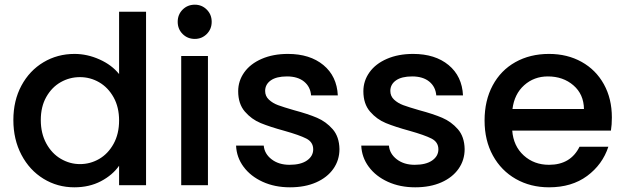

<svg xmlns="http://www.w3.org/2000/svg" viewBox="-20 -790 2667 819"><path d="M298 -560Q352 -560 404.5 -536.5Q457 -513 488 -474V-740H603V0H488V-83Q460 -43 410.5 -17Q361 9 297 9Q225 9 165.5 -27.5Q106 -64 71.5 -129.5Q37 -195 37 -278Q37 -361 71.5 -425Q106 -489 165.5 -524.5Q225 -560 298 -560ZM321 -461Q277 -461 239 -439.5Q201 -418 177.5 -376.5Q154 -335 154 -278Q154 -221 177.5 -178Q201 -135 239.5 -112.5Q278 -90 321 -90Q365 -90 403 -112Q441 -134 464.5 -176.5Q488 -219 488 -276Q488 -333 464.5 -375Q441 -417 403 -439Q365 -461 321 -461Z M738 -697Q738 -728 759 -749Q780 -770 811 -770Q841 -770 862 -749Q883 -728 883 -697Q883 -666 862 -645Q841 -624 811 -624Q780 -624 759 -645Q738 -666 738 -697ZM867 -551V0H753V-551Z M987 -169H1105Q1108 -134 1138.5 -110.5Q1169 -87 1215 -87Q1263 -87 1289.5 -105.5Q1316 -124 1316 -153Q1316 -184 1286.5 -199Q1257 -214 1193 -232Q1131 -249 1092 -265Q1053 -281 1024.5 -314Q996 -347 996 -401Q996 -445 1022 -481.5Q1048 -518 1096.5 -539Q1145 -560 1208 -560Q1302 -560 1359.5 -512.5Q1417 -465 1421 -383H1307Q1304 -420 1277 -442Q1250 -464 1204 -464Q1159 -464 1135 -447Q1111 -430 1111 -402Q1111 -380 1127 -365Q1143 -350 1166 -341.5Q1189 -333 1234 -320Q1294 -304 1332.5 -287.5Q1371 -271 1399 -239Q1427 -207 1428 -154Q1428 -107 1402 -70Q1376 -33 1328.5 -12Q1281 9 1217 9Q1152 9 1100.5 -14.5Q1049 -38 1019 -78.5Q989 -119 987 -169Z M1521 -169H1639Q1642 -134 1672.5 -110.5Q1703 -87 1749 -87Q1797 -87 1823.5 -105.5Q1850 -124 1850 -153Q1850 -184 1820.5 -199Q1791 -214 1727 -232Q1665 -249 1626 -265Q1587 -281 1558.5 -314Q1530 -347 1530 -401Q1530 -445 1556 -481.5Q1582 -518 1630.5 -539Q1679 -560 1742 -560Q1836 -560 1893.5 -512.5Q1951 -465 1955 -383H1841Q1838 -420 1811 -442Q1784 -464 1738 -464Q1693 -464 1669 -447Q1645 -430 1645 -402Q1645 -380 1661 -365Q1677 -350 1700 -341.5Q1723 -333 1768 -320Q1828 -304 1866.5 -287.5Q1905 -271 1933 -239Q1961 -207 1962 -154Q1962 -107 1936 -70Q1910 -33 1862.5 -12Q1815 9 1751 9Q1686 9 1634.5 -14.5Q1583 -38 1553 -78.5Q1523 -119 1521 -169Z M2586 -233H2165Q2170 -167 2214 -127Q2258 -87 2322 -87Q2414 -87 2452 -164H2575Q2550 -88 2484.5 -39.5Q2419 9 2322 9Q2243 9 2180.5 -26.5Q2118 -62 2082.5 -126.5Q2047 -191 2047 -276Q2047 -361 2081.5 -425.5Q2116 -490 2178.5 -525Q2241 -560 2322 -560Q2400 -560 2461 -526Q2522 -492 2556 -430.5Q2590 -369 2590 -289Q2590 -258 2586 -233ZM2471 -325Q2470 -388 2426 -426Q2382 -464 2317 -464Q2258 -464 2216 -426.5Q2174 -389 2166 -325Z"/></svg>

Font: Poppins-tnum Medium
Style: Regular
Weight: 500
Designer: Ninad Kale (Devanagari), Jonny Pinhorn (Latin)
Foundry: Indian Type Foundry
Version: Version 4.004